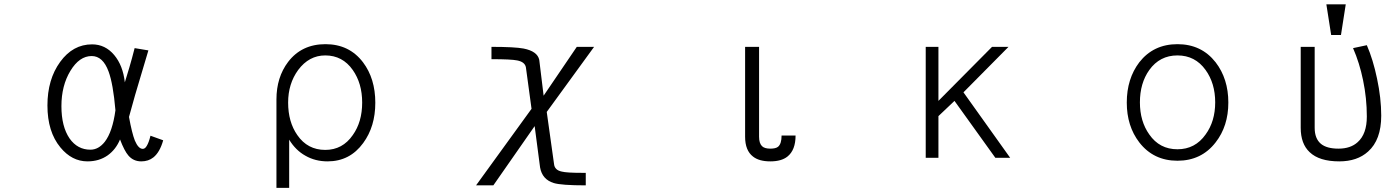

<svg xmlns="http://www.w3.org/2000/svg" viewBox="-20 -738 6540 899"><path d="M674.8 -502 610.4 -512.7Q597.7 -462.9 585.9 -422.9Q577.1 -394.5 564.5 -352.5Q555.7 -431.6 514.6 -480.5Q472.7 -530.3 411.1 -530.3Q321.3 -530.3 261.7 -448.2Q202.1 -366.2 202.1 -244.1Q202.1 -121.1 262.7 -47.9Q316.4 17.6 389.6 17.6Q444.3 17.6 484.4 -10.7Q522.5 -38.1 542 -85Q562.5 -31.2 581.1 -9.8Q604.5 17.6 641.6 17.6Q674.8 17.6 698.2 -1Q728.5 -25.4 744.1 -81.1L684.6 -102.5Q676.8 -70.3 667 -54.7Q659.2 -41 648.4 -41Q627.9 -41 611.3 -80.1Q597.7 -115.2 584 -190.4Q596.7 -238.3 612.3 -292Q621.1 -322.3 638.7 -380.9ZM409.2 -475.6Q461.9 -475.6 488.3 -403.3Q509.8 -345.7 520.5 -221.7Q506.8 -121.1 470.7 -74.2Q441.4 -37.1 403.3 -37.1Q342.8 -37.1 305.7 -89.8Q267.6 -145.5 267.6 -241.2Q267.6 -336.9 309.6 -406.2Q351.6 -475.6 409.2 -475.6Z M1274.4 141.6H1334V-84Q1364.3 -34.2 1410.2 -8.8Q1456.1 17.6 1513.7 17.6Q1618.2 17.6 1680.7 -68.4Q1737.3 -145.5 1737.3 -256.8Q1737.3 -370.1 1679.7 -446.3Q1615.2 -531.2 1503.9 -531.2Q1392.6 -531.2 1329.1 -448.2Q1274.4 -376 1274.4 -272.5ZM1502.9 -478.5Q1584 -478.5 1631.8 -410.2Q1675.8 -347.7 1675.8 -257.8Q1675.8 -167 1631.8 -105.5Q1584 -36.1 1502.9 -36.1Q1419.9 -36.1 1372.1 -105.5Q1329.1 -167 1329.1 -257.8Q1329.1 -345.7 1376 -410.2Q1426.8 -478.5 1502.9 -478.5Z M2761.7 -518.6H2680.7L2525.4 -290L2504.9 -458Q2496.1 -498 2431.6 -510.7Q2389.6 -518.6 2281.2 -518.6V-460.9Q2373 -460.9 2401.4 -455.1Q2437.5 -448.2 2442.4 -422.9L2468.8 -228.5L2209 129.9H2290L2483.4 -147.5L2508.8 45.9Q2518.6 102.5 2573.2 119.1Q2608.4 129.9 2722.7 129.9V71.3H2706.1Q2632.8 71.3 2610.4 65.4Q2577.1 58.6 2574.2 30.3L2540 -213.9Z M3705.1 -103.5H3639.6Q3639.6 -64.5 3623 -50.8Q3612.3 -42 3586.9 -42Q3559.6 -42 3547.9 -53.7Q3534.2 -67.4 3534.2 -97.7V-518.6H3468.8V-97.7Q3468.8 -33.2 3505.9 -4.9Q3534.2 17.6 3586.9 17.6Q3638.7 17.6 3667 -4.9Q3705.1 -35.2 3705.1 -103.5Z M4314.5 1H4374V-194.3L4449.2 -265.6L4640.6 1H4710L4491.2 -305.7L4702.1 -518.6H4625L4374 -265.6V-518.6H4314.5Z M5493.2 -531.2Q5380.9 -531.2 5314.5 -446.3Q5255.9 -369.1 5255.9 -257.8Q5255.9 -147.5 5314.5 -71.3Q5380.9 14.6 5493.2 14.6Q5605.5 14.6 5671.9 -71.3Q5731.4 -147.5 5731.4 -257.8Q5731.4 -369.1 5671.9 -446.3Q5605.5 -531.2 5493.2 -531.2ZM5493.2 -478.5Q5576.2 -478.5 5625 -410.2Q5669.9 -347.7 5669.9 -258.8Q5669.9 -169.9 5625 -108.4Q5576.2 -39.1 5493.2 -39.1Q5409.2 -39.1 5361.3 -108.4Q5317.4 -169.9 5317.4 -258.8Q5317.4 -348.6 5361.3 -410.2Q5410.2 -478.5 5493.2 -478.5Z M6281.2 -717.8H6190.4L6212.9 -574.2H6258.8ZM6070.3 -139.6Q6070.3 -64.5 6112.3 -25.4Q6157.2 17.6 6251 17.6Q6335 17.6 6385.7 -28.3Q6447.3 -83 6447.3 -196.3Q6447.3 -278.3 6427.7 -370.1Q6409.2 -459 6379.9 -526.4L6315.4 -512.7Q6345.7 -443.4 6362.3 -362.3Q6379.9 -278.3 6379.9 -192.4Q6379.9 -110.4 6336.9 -72.3Q6303.7 -42 6247.1 -42Q6192.4 -42 6165 -64.5Q6135.7 -88.9 6135.7 -139.6V-518.6H6070.3Z"/></svg>

Font: DotumChe
Style: Regular
Weight: 400
Monospace: yes
Version: Version 2.21